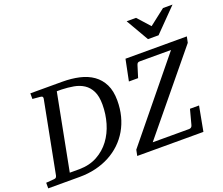

<svg xmlns="http://www.w3.org/2000/svg" viewBox="-159 -1133 1568 1350"><g transform="rotate(-20 625.5 -458.0)"><path d="M544.9 -423.8Q544.9 -486.3 525.9 -524.4Q506.8 -562.5 474.6 -583.5Q442.4 -604.5 399.9 -612.1Q357.4 -619.6 311 -621.1H274.9L165 -51.8H237.8Q313.5 -52.7 371.1 -84.2Q428.7 -115.7 467.3 -167.5Q505.9 -219.2 525.4 -285.9Q544.9 -352.5 544.9 -423.8ZM652.8 -415Q652.8 -353.5 638.7 -298.8Q624.5 -244.1 597.7 -198Q570.8 -151.9 532.5 -115.2Q494.1 -78.6 446 -53Q397.9 -27.3 341.1 -13.7Q284.2 0 220.2 0H-15.1V-42L46.9 -46.9Q56.6 -47.9 60.5 -52.5Q64.5 -57.1 66.9 -65.9L170.9 -604Q172.4 -612.3 168.5 -617.7Q164.6 -623 150.9 -624L95.2 -628.9V-670.9H334Q402.3 -670.9 460.7 -657.7Q519 -644.5 561.8 -614.3Q604.5 -584 628.7 -535.2Q652.8 -486.3 652.8 -415ZM1256.8 -626 786.1 -53.2H1058.1Q1077.6 -53.2 1083 -73.2L1112.8 -185.1H1180.7L1146 0H650.9L659.7 -43.9L1128.9 -619.1H895Q884.3 -619.1 879.2 -614.5Q874 -609.9 871.1 -600.1L843.8 -512.2H774.9L807.1 -670.9H1266.1ZM1082 -746.1H1002.9L904.8 -915.5H975.1L1058.1 -823.2L1176.8 -915.5H1248Z"/></g></svg>

Font: Charis SIL Eur
Style: Italic
Weight: 400
Italic angle: -11°
Foundry: SIL International
Version: Version 5.000